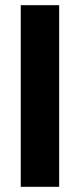

<svg xmlns="http://www.w3.org/2000/svg" viewBox="-20 -720 308 740"><path d="M60 0V-700H208V0Z"/></svg>

Font: Fivo Sans Modern
Style: Regular
Weight: 700
Designer: Alexander Slobzheninov
Foundry: Alexander Slobzheninov
Version: 1.0